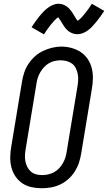

<svg xmlns="http://www.w3.org/2000/svg" viewBox="-20 -994 575 1022"><path d="M202 8Q174 8 147 2Q120 -4 98.5 -18.5Q77 -33 62 -55.5Q47 -78 40.5 -104Q34 -130 34.5 -158Q35 -186 40 -214L97 -559Q101 -584 109 -608Q117 -632 131.5 -654Q146 -676 166 -694Q186 -712 209.5 -723Q233 -734 257.5 -740Q282 -746 307 -746Q335 -746 361.5 -738.5Q388 -731 410 -716.5Q432 -702 447 -679.5Q462 -657 468.5 -631Q475 -605 474.5 -577Q474 -549 469 -521L412 -176Q408 -151 400 -127Q392 -103 378 -81Q364 -59 344 -41Q324 -23 300.5 -12Q277 -1 252 3.5Q227 8 202 8ZM204 -62Q220 -62 236 -65.5Q252 -69 267 -77Q282 -85 294 -97.5Q306 -110 314.5 -125Q323 -140 328 -155.5Q333 -171 335 -187L392 -532Q395 -549 396 -566Q397 -583 394 -599Q391 -615 384 -630Q377 -645 364.5 -654.5Q352 -664 336 -668.5Q320 -673 303 -673Q287 -673 271 -669.5Q255 -666 240.5 -657.5Q226 -649 214.5 -636.5Q203 -624 194.5 -609.5Q186 -595 181 -579.5Q176 -564 174 -548L117 -203Q114 -186 113 -169Q112 -152 115 -136Q118 -120 125 -106Q132 -92 143.5 -81.5Q155 -71 171 -66.5Q187 -62 204 -62ZM214 -811 148 -849Q160 -867 170.5 -882Q181 -897 191 -909Q201 -921 210.5 -931Q220 -941 233 -951Q246 -961 261 -967.5Q276 -974 291 -974Q297 -974 302.5 -973Q308 -972 313 -970.5Q318 -969 322.5 -967Q327 -965 331.5 -962Q336 -959 340 -956Q344 -953 347 -949.5Q350 -946 354 -941.5Q358 -937 361 -933Q364 -929 366.5 -924.5Q369 -920 371.5 -916.5Q374 -913 377 -907.5Q380 -902 383 -897.5Q386 -893 388 -890Q390 -887 394 -883Q397 -886 400.5 -888.5Q404 -891 408.5 -895.5Q413 -900 414.5 -901.5Q416 -903 418.5 -906Q421 -909 423.5 -912Q426 -915 429 -918.5Q432 -922 435 -926Q438 -930 441 -934Q444 -938 447.5 -942.5Q451 -947 454.5 -952Q458 -957 461.5 -962.5Q465 -968 469 -974L535 -936Q523 -918 512.5 -903.5Q502 -889 492 -877Q482 -865 472.5 -854.5Q463 -844 450 -834Q437 -824 422 -818Q407 -812 392 -812Q385 -812 379 -813Q373 -814 367.5 -816Q362 -818 356 -821Q350 -824 345.5 -827.5Q341 -831 337 -835Q333 -839 328.5 -844Q324 -849 321 -854Q318 -859 315 -863.5Q312 -868 309 -873.5Q306 -879 302 -884.5Q298 -890 295.5 -894Q293 -898 290 -902Q286 -900 283 -897.5Q280 -895 275 -890Q270 -885 268.5 -883.5Q267 -882 264.5 -879Q262 -876 259.5 -873Q257 -870 254 -866.5Q251 -863 248 -859.5Q245 -856 242 -851.5Q239 -847 235.5 -842.5Q232 -838 228.5 -833Q225 -828 221.5 -822.5Q218 -817 214 -811Z"/></svg>

Font: Iosevka Slab Oblique
Style: Regular
Weight: 400
Italic angle: -9°
Monospace: yes
Designer: Belleve Invis
Foundry: Belleve Invis
Version: Version 11.1.1; ttfautohint (v1.8.3)